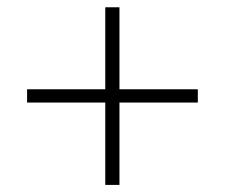

<svg xmlns="http://www.w3.org/2000/svg" viewBox="-20 -599 620 528"><path d="M308.5 -579V-353.5H524V-317H308.5V-90.5H269.5V-317H54.5V-353.5H269.5V-579Z"/></svg>

Font: o
Style: Regular
Weight: 300
Designer: Lukasz Dziedzic
Foundry: Lukasz Dziedzic
Version: Version 1.104; Western+Polish opensource; ttfautohint (v1.8.